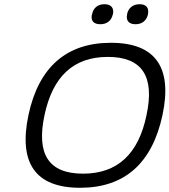

<svg xmlns="http://www.w3.org/2000/svg" viewBox="-20 -882 804 911"><path d="M360 9C148 9 67 -108 115 -336C163 -562 294 -679 506 -679C718 -679 799 -562 751 -336C702 -108 572 9 360 9ZM191 -335C152 -151 210 -58 374 -58C537 -58 637 -151 675 -335C715 -519 655 -612 492 -612C328 -612 230 -519 191 -335ZM416 -813C410 -785 423 -767 456 -767C488 -767 509 -785 515 -813L516 -815C522 -844 507 -862 476 -862C443 -862 423 -844 417 -815ZM583 -813C577 -785 591 -767 623 -767C655 -767 675 -785 682 -813V-815C688 -844 674 -862 643 -862C610 -862 589 -844 583 -815Z"/></svg>

Font: LT Wave Text Light Italic
Style: Regular
Weight: 300
Designer: Daniel Lyons
Version: Version 2.5 (Glyphs App)